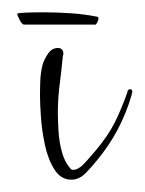

<svg xmlns="http://www.w3.org/2000/svg" viewBox="-20 -279 235 312"><path d="M96 13Q79 13 68.5 -3.5Q58 -20 53 -43.5Q48 -67 46.5 -89Q45 -111 45 -123Q45 -136 45.5 -148.5Q46 -161 49 -173Q51 -181 57.5 -191Q64 -201 74 -201Q83 -201 83 -191L82 -187Q80 -165 77 -142Q74 -119 74 -96Q74 -85 75 -67Q76 -49 80.5 -32.5Q85 -16 93 -7Q95 -3 99 -3Q108 -3 119.5 -16Q131 -29 136 -35Q156 -59 166.5 -80Q177 -101 187 -129Q187 -134 192 -134Q195 -134 195 -129Q195 -128 194.5 -127.5Q194 -127 194 -125Q177 -66 138 -19Q131 -10 120 1.5Q109 13 96 13ZM19 -239Q16 -239 12 -246.5Q8 -254 8 -257Q14 -259 52 -259Q72 -259 94.5 -257.5Q117 -256 137 -252Q140 -252 140 -249Q140 -246 138 -242.5Q136 -239 135 -239Z"/></svg>

Font: Sassy Frass
Style: Regular
Weight: 400
Designer: Robert E. Leuschke
Foundry: Robert E. Leuschke
Version: Version 1.010; ttfautohint (v1.8.3)